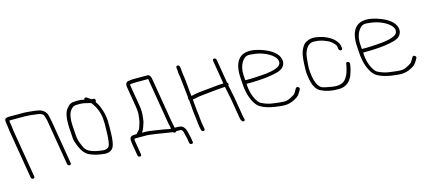

<svg xmlns="http://www.w3.org/2000/svg" viewBox="-72 -979 3463 1532"><g transform="rotate(-15 1659.5 -213.0)"><path d="M85 30 18.5 -369C16.8 -379.7 15.6 -391 14.9 -403L9.2 -437C8.3 -442.3 7.8 -447.3 7.7 -452C10.9 -452.7 15.2 -453 20.6 -453H136.6C162.9 -453 200.4 -449.3 249.1 -442C257.7 -440.8 268.2 -436.4 280.6 -429C286.5 -423.9 293 -406.9 300 -378L363.3 2C364.7 9.9 372.9 17 380.8 17C388.8 17 394.7 9.9 393.3 2L335.2 -347C328 -390 321.4 -417.1 315.2 -428.3C304.6 -447.3 283.3 -464 262.6 -468.3C249.6 -471 249.6 -471 242.3 -472.5C237.5 -473.5 230 -474.5 219.9 -475.6C197.1 -477.9 158.2 -483 131.6 -483H15.6C-23.7 -483 -26.1 -469 -20.8 -437L-17.9 -420L-11.5 -369L55 30C56.3 37.9 64.6 45 72.5 45C80.4 45 86.3 37.9 85 30Z M677.7 -416C710 -375.2 729 -328.4 734.8 -275.6C737.3 -252 737.6 -212.3 735.5 -156.4C733.5 -100.5 728.5 -65 720.7 -50C709 -30.6 683.6 -24.9 644.5 -33C609.7 -37.5 580.2 -46.2 556.2 -59C538.2 -68.8 524.7 -85.5 515.8 -109C489.2 -167.9 492.6 -181.9 487.9 -235C483.7 -281.5 483.1 -317.2 486 -342C488.7 -378.8 502.4 -406.8 527.2 -426C535 -432 548.1 -435 566.6 -435H587.6C604.6 -435 621.7 -432.5 639.1 -427.5C652.6 -423.6 677.2 -419.3 677.7 -416ZM561.6 -465C521.4 -465 505.1 -456.2 482.1 -426C457.1 -396 448.8 -333.3 457.4 -238C458.9 -220.7 459.9 -203.8 460.4 -187.5C461 -171.2 468.9 -145.1 484.4 -109.1C499.8 -73.2 519.8 -47.8 544.5 -33C576 -17.6 609.3 -7.6 644.5 -3C659.8 -1 659.8 -1 675.2 1C709.2 3 733.4 -8 747.7 -32C759.2 -53.7 765.4 -92.9 766.1 -149.5C766.9 -213 773.7 -277.1 745.9 -350.2C731.2 -389.2 725.4 -397 711.4 -418C715.5 -421.3 717.1 -426 716.1 -432C714.4 -442 708.6 -447 698.6 -447H686.6C683.7 -448.3 676.6 -453 665.2 -461L652.7 -470C642 -477.2 628.4 -472.1 630.6 -459C609.9 -463 595.1 -465 586.1 -465Z M1164.1 -516H1043C1035.6 -516 1021.9 -514.2 1002 -510.5C988.2 -508 980.6 -489 983.4 -472L1011.7 -302C1014.3 -286.3 1015.7 -274.8 1016 -267.2C1016.5 -252.4 1018.2 -246.1 1016.6 -233.5C1013.8 -211.4 1012.2 -181.8 1004.3 -159.7C994.5 -132.4 994.5 -117.1 975.2 -101.2C967 -94.4 962.8 -89 962.8 -85H943.8C902.7 -85 899.5 -63.2 906 -24L923.3 80C924.8 88.8 932.4 95 940.8 95C949.3 95 954.8 88.8 953.3 80L936 -24C931.4 -51.9 931.6 -55 948.8 -55H1035.8C1053.1 -55 1103.1 -47.2 1120.4 -45.2C1142.9 -42.5 1167 -36.3 1188.3 -34L1240.7 -26H1244.7C1248.2 -20.7 1253.2 -18 1259.5 -18C1265.8 -18 1269.9 -20.7 1271.7 -26H1289.7H1306.6C1318.5 -26 1327 -11.7 1329 0L1337.8 35C1339.5 41 1340.7 46 1341.3 50L1347.8 89C1349.5 99 1355.3 104 1365.3 104C1375.3 104 1379.5 99 1377.8 89L1371.3 50C1370.5 45.3 1369.3 40 1367.7 34L1359 0C1357.3 -10 1353.2 -20 1346.5 -30C1329.7 -55.2 1312.5 -56 1267.7 -56L1257.7 -104L1196.7 -470C1192.3 -496.6 1186.4 -516 1164.1 -516ZM1164.1 -486 1227.7 -104 1235.8 -67 1237.7 -56H1235.7C1220 -56 1202.7 -62.2 1186.8 -64C1169.1 -66 1157.3 -69.8 1135.3 -72.2C1105.8 -75.5 1065.3 -85 1030.8 -85H1004.8C1014.1 -96.1 1021 -109 1025.7 -123.8C1035.3 -154.2 1040.3 -159.6 1043.6 -193.8C1045.9 -217 1045.9 -217 1046.8 -226.5C1048.5 -244.1 1046.9 -260.2 1045.4 -280L1013.4 -472C1013.1 -474 1013.1 -476.8 1013.5 -480.5C1013.9 -484.2 1032.8 -486 1070.2 -486Z M1405.2 -515 1406.2 -509C1410 -486.5 1406.6 -472.8 1411.6 -453L1415.2 -431L1433.5 -261C1431.4 -257.7 1430.6 -254.3 1431.2 -251C1431.8 -247.7 1433.3 -244.7 1435.7 -242C1438.8 -223.1 1442 -161.9 1444.2 -143L1459.7 -14C1461.9 -4.7 1463.4 2.3 1464.2 7L1465.3 14C1466.8 22.8 1474.4 29 1482.8 29C1491.3 29 1496.8 22.8 1495.3 14L1494.2 7C1493.3 1.7 1491.9 -5.5 1490.1 -14.5C1481.6 -56.3 1481.5 -99.3 1474.4 -142L1466.4 -232C1465.3 -238.2 1469.8 -237 1477.9 -237.5C1483.6 -237.8 1492.1 -239.5 1503.5 -242.6C1514.9 -245.7 1534.5 -248.4 1562.4 -250.8C1590.2 -253.1 1624.4 -256.7 1665 -261.5C1687.8 -264.2 1717.8 -265.3 1739.5 -267L1760.7 -164L1787.8 -1C1791 18.2 1796.8 30.2 1805.1 35C1813.3 39.7 1819.5 37.9 1823.4 29.5C1826.8 22.2 1819.3 7.6 1817.8 -1L1790.5 -165L1768.7 -272C1776.4 -278.2 1774.2 -290.3 1764.7 -296L1731.9 -493C1730.6 -500.9 1722.3 -508 1714.4 -508C1706.5 -508 1700.6 -500.9 1701.9 -493L1734.5 -297C1698.3 -294.6 1681.6 -294.3 1637.1 -289.1C1592.8 -283.9 1514.4 -279 1491.4 -272.4C1481.4 -269.5 1474.4 -267.8 1470.5 -267.5C1466.5 -267.2 1463.9 -266.7 1462.7 -266C1456.8 -301.5 1452 -390.2 1445.2 -431L1441.4 -454L1436.2 -509L1435.2 -515C1433.9 -522.9 1425.7 -530 1417.7 -530C1409.8 -530 1403.9 -522.9 1405.2 -515Z M1910 -276C1910 -280 1909.4 -288.8 1908.1 -302.5C1902.5 -363 1914.5 -409.7 1944.3 -442.6C1967.9 -468.7 1989.2 -465.7 2040.6 -459.2C2098.6 -451.9 2168.2 -420.9 2196.7 -383.1C2217.4 -355.6 2211.2 -327.7 2190.7 -314C2160.3 -294.8 2107.5 -283.4 2032.4 -280C2002.6 -278.6 1983.7 -276 1952.5 -276ZM1913 -246H1957.5C1989.5 -246 2009.1 -248.6 2039.4 -250C2096.6 -252.6 2173.9 -268.3 2193.5 -279L2210 -288C2228.5 -301.8 2238.4 -320.2 2239.9 -343C2238.7 -393.6 2200.2 -434.6 2124.4 -466C1925.4 -544.6 1864.4 -445.9 1879.1 -289.3C1884.1 -236.1 1879.5 -239.5 1890.6 -184.2C1902.1 -126.6 1933.5 -64.2 1969.3 -46C1998.5 -28.5 2037.7 -16.2 2087 -9.1C2119.7 -4.4 2143.6 -2 2158.7 -2C2188.9 -0.5 2220.6 -9 2253.9 -27.5C2285.4 -45 2289 -55.9 2304.5 -81L2310.7 -92C2321.4 -108 2294.1 -125.7 2284.5 -111L2277.3 -100C2256.4 -60.2 2255.5 -65.3 2217.5 -44.2C2201 -35 2183.1 -30.7 2163.9 -31.2C2144.6 -31.7 2116.8 -34.7 2080.3 -40C2046.5 -43.5 2013.1 -53.8 1980.2 -71C1972.7 -75.7 1966 -82 1960 -90C1938.5 -119.2 1924 -155.8 1916.7 -200C1914.2 -214.7 1913 -230 1913 -246Z M2722 -324 2717.9 -349C2716.5 -357 2711 -367.7 2701.3 -381C2674.9 -417.3 2625.6 -443.6 2572.2 -456C2523.6 -467.3 2490.9 -466.3 2453.5 -442.7C2441.6 -435.2 2430.3 -420.3 2419.7 -398C2407.5 -375.7 2400.1 -338.2 2397.5 -285.5C2395.7 -250.6 2392.8 -217.5 2401 -168C2411.4 -105.5 2429 -60.6 2473 -42C2509 -24 2552.5 -15 2603.5 -15C2679.5 -10 2717.4 -57.6 2733.4 -108.5C2741.3 -133.5 2745.2 -142.3 2749.9 -175L2751.9 -187C2754.9 -205.3 2722.4 -214.7 2722.4 -196L2720.4 -184C2711.1 -137 2700.9 -99.2 2670.8 -67C2646.2 -43.6 2606 -37.8 2550.3 -49.5C2542.3 -51.2 2530 -53.4 2513.5 -56.3C2496.9 -59.2 2484.2 -64 2475.5 -70.8C2450.7 -90.2 2437.8 -127.3 2431 -168C2420.9 -228.9 2423.4 -243.2 2431.3 -326C2433.2 -345.4 2438.4 -363.9 2447 -381.5C2464.7 -418 2489.4 -434.8 2521.1 -432C2553.7 -432 2585.9 -424.7 2617.7 -410C2623.5 -407.3 2630.1 -404.3 2637.7 -401C2649.7 -395.6 2685.1 -365.4 2687.9 -349L2692 -324C2693.4 -316.1 2701.6 -309 2709.5 -309C2717.5 -309 2723.4 -316.1 2722 -324Z M2873 -276C2873 -280 2872.4 -288.8 2871.1 -302.5C2865.5 -363 2877.5 -409.7 2907.3 -442.6C2930.9 -468.7 2952.2 -465.7 3003.6 -459.2C3061.6 -451.9 3131.2 -420.9 3159.7 -383.1C3180.4 -355.6 3174.2 -327.7 3153.7 -314C3123.3 -294.8 3070.5 -283.4 2995.4 -280C2965.6 -278.6 2946.7 -276 2915.5 -276ZM2876 -246H2920.5C2952.5 -246 2972.1 -248.6 3002.4 -250C3059.6 -252.6 3136.9 -268.3 3156.5 -279L3173 -288C3191.5 -301.8 3201.4 -320.2 3202.9 -343C3201.7 -393.6 3163.2 -434.6 3087.4 -466C2888.4 -544.6 2827.4 -445.9 2842.1 -289.3C2847.1 -236.1 2842.5 -239.5 2853.6 -184.2C2865.1 -126.6 2896.5 -64.2 2932.3 -46C2961.5 -28.5 3000.7 -16.2 3050 -9.1C3082.7 -4.4 3106.6 -2 3121.7 -2C3151.9 -0.5 3183.6 -9 3216.9 -27.5C3248.4 -45 3252 -55.9 3267.5 -81L3273.7 -92C3284.4 -108 3257.1 -125.7 3247.5 -111L3240.3 -100C3219.4 -60.2 3218.5 -65.3 3180.5 -44.2C3164 -35 3146.1 -30.7 3126.9 -31.2C3107.6 -31.7 3079.8 -34.7 3043.3 -40C3009.5 -43.5 2976.1 -53.8 2943.2 -71C2935.7 -75.7 2929 -82 2923 -90C2901.5 -119.2 2887 -155.8 2879.7 -200C2877.2 -214.7 2876 -230 2876 -246Z"/></g></svg>

Font: MewTooHand
Style: Lta
Weight: 400
Designer: Mew Too, Robert Jablonski
Version: Version 0.77